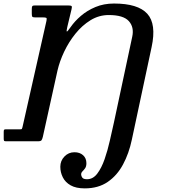

<svg xmlns="http://www.w3.org/2000/svg" viewBox="-44 -780 972 1060"><path d="M149.5 -750H329.5Q347.5 -750 351 -746.5Q354.5 -743 351 -729L327.5 -631Q322 -607.5 325 -606Q328 -604.5 346 -630.5Q368 -662.5 402.5 -692.2Q437 -722 483 -741.2Q529 -760.5 585.5 -760.5Q718 -760.5 769.2 -704Q820.5 -647.5 793 -520L684 -9.5Q668 67 635.2 128Q602.5 189 550.5 224.5Q498.5 260 424 260Q375.5 260 346 243.2Q316.5 226.5 302.8 199Q289 171.5 289 140.5Q289 107.5 311.8 84Q334.5 60.5 367 60.5Q396.5 60.5 414.8 77Q433 93.5 433 121Q433 139 425.8 149Q418.5 159 411.2 166.2Q404 173.5 404 183Q404 192 410.5 200.8Q417 209.5 436.5 209.5Q469.5 209.5 493 178.5Q516.5 147.5 533.5 98.8Q550.5 50 562.5 -4Q574.5 -58 585 -104L686 -577Q697.5 -630 667.2 -663.5Q637 -697 556.5 -697Q502.5 -697 456 -668.5Q409.5 -640 372.5 -594Q335.5 -548 310.2 -494.5Q285 -441 273.5 -391L192.5 -24.5Q189.5 -12.5 185.5 -6.2Q181.5 0 165.5 0H-11.5Q-20 0 -21.8 -3.5Q-23.5 -7 -23.5 -15.5V-51.5Q-23.5 -59 -22 -62.5Q-20.5 -66 -13 -66H65.5Q75 -66 76.5 -68Q78 -70 80 -77.5L212.5 -665Q215.5 -678.5 211.8 -681.2Q208 -684 191.5 -684H149Q136.5 -684 134 -688.2Q131.5 -692.5 131.5 -705.5V-730Q131.5 -742.5 134.5 -746.2Q137.5 -750 149.5 -750Z"/></svg>

Font: Besley* Medium
Style: Italic
Weight: 500
Italic angle: -13°
Designer: Owen Earl
Foundry: indestructible type*
Version: Version 3.000; ttfautohint (v1.8.3)